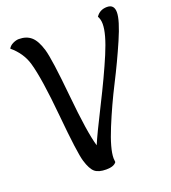

<svg xmlns="http://www.w3.org/2000/svg" viewBox="-158 -1005 1002 1128"><g transform="rotate(-20 343.0 -441.0)"><path d="M90 -889Q137 -889 166.5 -863.5Q196 -838 215 -775Q234 -712 257 -474Q280 -236 307 -146Q332 -206 409 -358.5Q486 -511 535 -627Q584 -743 584 -804Q584 -833 572 -853Q596 -889 641 -889Q686 -889 686 -840Q686 -791 637 -678Q588 -565 530 -451.5Q472 -338 423 -218.5Q374 -99 374 -40Q374 -30 376 -16Q360 7 312 7Q264 7 241 -12.5Q218 -32 201 -87.5Q184 -143 161.5 -384Q139 -625 110 -725Q89 -799 24 -853Q33 -870 53 -879.5Q73 -889 90 -889Z"/></g></svg>

Font: Paprika
Style: Regular
Weight: 400
Designer: Eduardo Rodriguez Tunni
Foundry: Eduardo Rodriguez Tunni
Version: Version 1.001